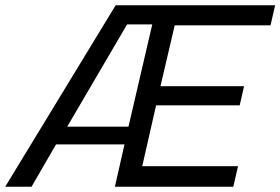

<svg xmlns="http://www.w3.org/2000/svg" viewBox="-52 -710 1066 730"><path d="M-32.2 0 387.7 -689.9H994.1L976.6 -613.8H612.3L558.1 -382.3H876L859.4 -309.6H541.5L488.8 -78.1H853L835 0H384.8L421.4 -161.1H161.1L67.9 0ZM203.6 -228.5H436.5L526.9 -617.2H431.2Z"/></svg>

Font: HK Grotesk Medium Legacy Italic
Style: Regular
Weight: 500
Italic angle: -13°
Designer: Alfredo Marco Pradil
Foundry: Hanken Design Co.
Version: Version 2.022;PS 002.022;hotconv 1.0.88;makeotf.lib2.5.64775